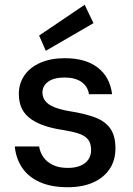

<svg xmlns="http://www.w3.org/2000/svg" viewBox="-20 -773 556 805"><path d="M264 12Q195 12 147 -9.5Q99 -31 73 -69.5Q47 -108 42 -159H144Q148 -134 162 -114Q176 -94 201.5 -81.5Q227 -69 264 -69Q296 -69 318 -78.5Q340 -88 351 -105Q362 -122 362 -143Q362 -173 348.5 -189Q335 -205 308.5 -213.5Q282 -222 244 -228Q203 -234 169.5 -245Q136 -256 111 -273Q86 -290 72.5 -316Q59 -342 59 -379Q59 -423 82.5 -457Q106 -491 149.5 -510Q193 -529 252 -529Q339 -529 390 -489.5Q441 -450 450 -378H353Q348 -411 321.5 -429.5Q295 -448 251 -448Q206 -448 182 -430.5Q158 -413 158 -385Q158 -365 170 -349.5Q182 -334 208 -323.5Q234 -313 276 -306Q334 -297 376.5 -281.5Q419 -266 441.5 -235.5Q464 -205 464 -151Q464 -100 439 -63.5Q414 -27 369.5 -7.5Q325 12 264 12ZM172 -560 144 -624 335 -753 372 -676Z"/></svg>

Font: DM Sans 11pt Medium
Style: Regular
Weight: 500
Version: Version 4.004;gftools[0.9.30]